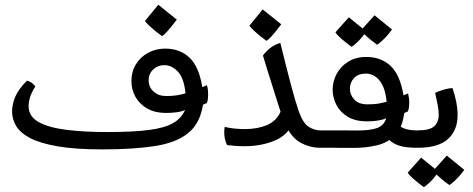

<svg xmlns="http://www.w3.org/2000/svg" viewBox="-20 -610 1967 799"><path d="M406.7 11.7Q293.5 11.7 220 -1Q146.5 -13.7 105 -35.6Q63.5 -57.6 46.9 -86.2Q30.3 -114.7 30.3 -146Q30.3 -176.3 43.7 -207.8Q57.1 -239.3 92.3 -274.4Q112.8 -269.5 127 -250.5Q109.9 -222.7 104.5 -203.9Q99.1 -185.1 99.1 -168Q99.1 -125.5 140.6 -102.3Q182.1 -79.1 255.6 -69.8Q329.1 -60.5 425.3 -60.5Q534.2 -60.5 599.9 -69.1Q665.5 -77.6 700.2 -97.7Q734.9 -117.7 750 -152.3Q733.9 -145 713.6 -142.6Q693.4 -140.1 671.9 -140.1Q623.5 -140.1 591.3 -159.2Q559.1 -178.2 543 -208.3Q526.9 -238.3 526.9 -272Q526.9 -312 545.9 -342.8Q564.9 -373.5 596.9 -390.6Q628.9 -407.7 667.5 -407.7Q728.5 -407.7 768.3 -370.4Q808.1 -333 821.8 -247.6L841.3 -255.4Q843.8 -247.6 845 -237.1Q846.2 -226.6 846.2 -216.8Q846.2 -209 845.2 -199.2Q844.2 -189.5 840.8 -181.2L824.7 -174.3Q812.5 -95.7 762.5 -55.7Q712.4 -15.6 623.5 -2Q534.7 11.7 406.7 11.7ZM670.9 -210.4Q696.3 -210.4 714.4 -213.1Q732.4 -215.8 752 -221.7Q745.6 -285.2 720.2 -312Q694.8 -338.9 664.1 -338.9Q636.7 -338.9 617.7 -321Q598.6 -303.2 598.6 -275.9Q598.6 -247.6 619.1 -229Q639.6 -210.4 670.9 -210.4ZM653.8 -460Q626.5 -480 606.7 -497.8Q586.9 -515.6 583.5 -522.9L638.7 -590.3L715.8 -528.3Q667.5 -464.4 653.8 -460Z M1313 4.9Q1267.1 4.9 1226.8 -18.6Q1186.5 -42 1162.1 -107.4L1203.6 -109.4Q1182.6 -50.3 1125.5 -25.9Q1068.4 -1.5 997.6 -1.5Q976.1 -1.5 958.5 -2.9Q940.9 -4.4 924.8 -6.3Q913.1 -30.3 913.1 -60.5Q913.1 -64.9 913.6 -71.3Q914.1 -77.6 915 -82Q932.6 -77.6 953.6 -75.2Q974.6 -72.8 999.5 -72.8Q1050.3 -72.8 1090.1 -89.1Q1129.9 -105.5 1147.5 -145Q1137.2 -176.8 1129.6 -201.2Q1122.1 -225.6 1114.3 -250Q1106.4 -274.4 1096.9 -304.9Q1087.4 -335.4 1074.2 -378.9Q1086.9 -396.5 1104.7 -410.4Q1122.6 -424.3 1146.5 -431.6Q1171.4 -330.6 1189.7 -261Q1208 -191.4 1223.6 -146Q1241.2 -97.2 1264.6 -82.3Q1288.1 -67.4 1313 -67.4H1322.8V4.9ZM1088.4 -440.4Q1061 -460.4 1041.3 -478.3Q1021.5 -496.1 1018.1 -503.4L1073.2 -570.8L1150.4 -508.8Q1102.1 -444.8 1088.4 -440.4Z M1454.6 5.4Q1418.5 5.4 1402.3 5.4Q1386.2 5.4 1380.4 5.1Q1374.5 4.9 1370.4 4.9Q1366.2 4.9 1354.2 4.9Q1342.3 4.9 1313 4.9H1303.2V-67.4H1313Q1353.5 -67.4 1377 -67.4Q1400.4 -67.4 1414.3 -67.4Q1428.2 -67.4 1439 -67.1Q1449.7 -66.9 1464.4 -66.9Q1522.5 -66.9 1550.3 -77.6Q1578.1 -88.4 1587.4 -117.7Q1570.8 -110.8 1550 -107.9Q1529.3 -105 1507.8 -105Q1458.5 -105 1426.8 -124.3Q1395 -143.6 1379.6 -174.1Q1364.3 -204.6 1364.3 -237.3Q1364.3 -270.5 1380.6 -301.8Q1397 -333 1428.5 -353Q1460 -373 1504.9 -373Q1564.5 -373 1604.5 -336.7Q1644.5 -300.3 1659.2 -213.4L1678.2 -221.2Q1683.1 -202.1 1683.1 -182.1Q1683.1 -175.3 1682.1 -166Q1681.2 -156.7 1677.7 -146.5L1662.1 -139.6Q1654.3 -77.1 1623 -46.1Q1591.8 -15.1 1547.1 -4.9Q1502.4 5.4 1454.6 5.4ZM1715.3 4.9Q1672.4 4.9 1644.5 -2.9Q1616.7 -10.7 1596.2 -31.2L1637.7 -91.8Q1658.2 -67.4 1715.3 -67.4H1725.1V4.9ZM1508.3 -175.8Q1535.6 -175.8 1552.2 -178.5Q1568.8 -181.2 1588.9 -186.5Q1583.5 -244.6 1560.1 -274.2Q1536.6 -303.7 1502.4 -303.7Q1470.2 -303.7 1453.1 -284.9Q1436 -266.1 1436 -241.2Q1436 -215.8 1454.3 -195.8Q1472.7 -175.8 1508.3 -175.8ZM1549.3 -423.8Q1522.9 -442.9 1504.2 -460Q1485.4 -477.1 1482.4 -483.9L1538.6 -546.4L1611.3 -487.3Q1591.3 -460 1572.8 -442.9Q1554.2 -425.8 1549.3 -423.8ZM1442.4 -415.5Q1416.5 -434.6 1397.7 -451.4Q1378.9 -468.3 1376 -475.6L1431.6 -538.1L1504.9 -478.5Q1482.4 -448.7 1465.3 -432.9Q1448.2 -417 1442.4 -415.5Z M1705.6 4.9V-67.4H1718.8Q1767.6 -67.4 1786.6 -84.2Q1805.7 -101.1 1805.7 -132.8Q1805.7 -151.9 1801.3 -174.1Q1796.9 -196.3 1791 -223.1Q1803.7 -230.5 1826.2 -236.8Q1848.6 -243.2 1862.8 -243.7Q1884.3 -182.6 1884.3 -131.3Q1884.3 -67.4 1844 -31.2Q1803.7 4.9 1718.8 4.9ZM1850.1 160.2Q1823.7 141.1 1804.9 124Q1786.1 106.9 1783.2 100.1L1839.4 37.6L1912.1 96.7Q1892.1 124 1873.5 141.1Q1855 158.2 1850.1 160.2ZM1743.2 168.5Q1717.3 149.4 1698.5 132.6Q1679.7 115.7 1676.8 108.4L1732.4 45.9L1805.7 105.5Q1783.2 135.3 1766.1 151.1Q1749 167 1743.2 168.5Z"/></svg>

Font: Harmattan Medium
Style: Regular
Weight: 500
Designer: George W. Nuss III and SIL International
Foundry: SIL International
Version: Version 4.000